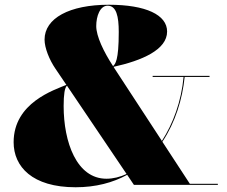

<svg xmlns="http://www.w3.org/2000/svg" viewBox="-20 -780 958 810"><path d="M624 -460V-455.5H754.5C745 -352.5 710.5 -259 663 -185.5L464 -490C462.5 -492.5 460.5 -495 459 -498C579 -524.5 685 -570 685 -647C685 -717 596 -760 439 -760C273 -760 168 -703 168 -613C168 -578 188 -528 214 -490L260 -422C209.5 -400.5 37.5 -347 37.5 -180C37.5 -77 116 10 299 10C384 10 456.5 -9.5 516.5 -42.5L545 0H899V-4.5H781L665 -182C719.5 -263.5 749.5 -361.5 759 -455.5H864V-460ZM386 -670C386 -712 402 -756 434 -756C471 -756 481 -711 481 -645C481 -522.5 466 -510 457 -501C417 -562 386 -627.5 386 -670ZM248.5 -332.5C248.5 -382 253 -410.5 262.5 -418.5L514 -46C486 -33 457 -26 429 -26C303 -26 248.5 -181 248.5 -332.5Z"/></svg>

Font: Bodoni* 36pt Fatface
Style: Regular
Weight: 900
Version: Version 2.3